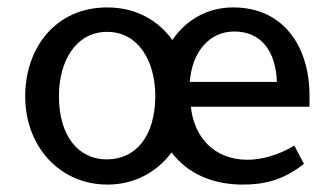

<svg xmlns="http://www.w3.org/2000/svg" viewBox="-20 -486 903 518"><path d="M815 -198V-228C815 -359 746 -466 609 -466C538 -466 481 -431 445 -378C407 -431 347 -466 269 -466C131 -466 48 -358 48 -226C48 -91 141 12 270 12C342 12 403 -21 443 -75C485 -18 554 12 634 12C687 12 741 3 800 -44L774 -93C730 -67 685 -55 648 -55C556 -55 503 -118 495 -198H815ZM399 -226V-225C398 -119 347 -56 268 -56C191 -56 139 -120 139 -226C139 -322 185 -400 269 -400C353 -400 399 -322 399 -226ZM492 -265C498 -345 544 -401 612 -401C683 -401 724 -350 727 -265H492Z"/></svg>

Font: Tajawal Medium
Style: Regular
Weight: 500
Designer: Boutros Fonts
Foundry: Created by Boutros International 2017
Version: Version 1.700